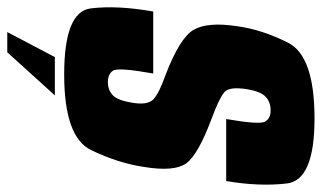

<svg xmlns="http://www.w3.org/2000/svg" viewBox="-204 -522 880 525"><g transform="rotate(90 235.5 -260.0)"><path d="M61.2 159.6 129.6 29.5H234.3L116.5 159.6ZM177 4Q5.5 4 -3.5 -68.5Q-12.5 -141 5 -239.5H174.5Q157.5 -144.5 166.5 -130Q175.5 -115.5 197.8 -115.5Q220 -115.5 234 -129Q248 -142.5 254 -180Q262 -224 245.2 -239.8Q228.5 -255.5 179 -273Q77 -312 55 -350Q33 -388 45 -467.5Q54 -536.5 90.5 -608.5Q127 -680.5 297.5 -680.5Q466.5 -680.5 475.2 -604.8Q484 -529 468.5 -439H299Q315 -531.5 305.8 -546Q296.5 -560.5 275.5 -560.5Q252.5 -560.5 238.2 -547Q224 -533.5 218 -499.5Q209 -447.5 226 -433.5Q243 -419.5 297 -399.5Q397.5 -362 420.5 -329.2Q443.5 -296.5 430 -214.5Q419.5 -143.5 384 -69.8Q348.5 4 177 4Z"/></g></svg>

Font: Anybody Condensed ExtraBold
Style: Italic
Weight: 800
Width: 3
Italic angle: -10°
Designer: Tyler Finck
Foundry: Etcetera Type Company
Version: Version 1.010; ttfautohint (v1.8.3) -l 8 -r 50 -G 200 -x 14 